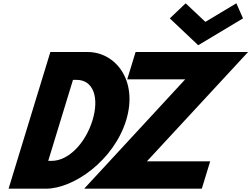

<svg xmlns="http://www.w3.org/2000/svg" viewBox="-20 -1139 1517 1159"><path d="M1100.8 -1119 1005 -1028 1176.5 -866 1447 -1028 1406.8 -1119 1219.6 -1007ZM1477.5 -825H798.5L748 -660H1098L488.2 0H1198.2L1248.7 -165H866.7ZM284 -825 31.8 0H257C426.2 0 667.8 -172 741.5 -413C814.9 -653 677.5 -825 509.2 -825ZM271.1 -168 420.6 -657H441.8C543.8 -657 580.4 -550 538.2 -412C495.3 -274 393.6 -168 292.3 -168Z"/></svg>

Font: Hussar
Style: BdSuprConOblThree
Weight: 700
Foundry: Cannot Into Space Fonts
Version: Version 2.00